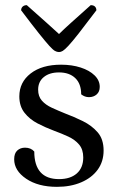

<svg xmlns="http://www.w3.org/2000/svg" viewBox="-20 -713 456 745"><path d="M201 12Q128 12 81.5 -19.5Q35 -51 35 -95Q35 -118 47 -129Q59 -140 77 -140Q100 -140 113 -125Q113 -72 137 -45Q161 -18 209 -18Q253 -18 278 -40Q303 -62 303 -102Q303 -133 287 -152Q271 -171 245 -183Q219 -195 189 -206Q157 -218 126 -234Q95 -250 75 -275.5Q55 -301 55 -339Q55 -394 99 -428Q143 -462 217 -462Q259 -462 293 -451Q327 -440 347 -420.5Q367 -401 367 -376Q367 -357 355 -346.5Q343 -336 325 -336Q309 -336 295 -347Q295 -388 272 -410Q249 -432 209 -432Q172 -432 150 -414Q128 -396 128 -365Q128 -339 142.5 -322.5Q157 -306 181 -295Q205 -284 232 -273Q267 -260 301.5 -243Q336 -226 359 -199.5Q382 -173 382 -129Q382 -86 359 -54.5Q336 -23 295 -5.5Q254 12 201 12ZM209 -511Q201 -511 193 -515.5Q185 -520 171 -535.5Q157 -551 131 -583.5Q105 -616 62 -673Q62 -682 68 -687.5Q74 -693 84 -693Q131 -651 161 -624.5Q191 -598 209 -581Q226 -598 255.5 -624.5Q285 -651 332 -693Q343 -693 348.5 -687.5Q354 -682 354 -673Q311 -616 285.5 -583.5Q260 -551 245.5 -535.5Q231 -520 223.5 -515.5Q216 -511 209 -511Z"/></svg>

Font: Pitagon Serif
Style: Regular
Weight: 400
Designer: Travis Tran
Foundry: Pitagon
Version: Version 1.000;gftools[0.9.26]